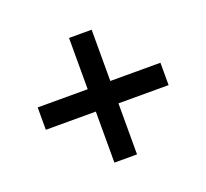

<svg xmlns="http://www.w3.org/2000/svg" viewBox="-91 -704 753 701"><g transform="rotate(-20 285.5 -353.0)"><path d="M241.2 -110.8H329.1V-309.1H523.9V-396H329.1V-595.2H241.2V-396H46.9V-309.1H241.2Z"/></g></svg>

Font: Open Sans 600
Style: Regular
Weight: 600
Foundry: Ascender Corporation
Version: Version 1.100;PS 001.100;hotconv 1.0.88;makeotf.lib2.5.64775